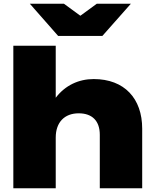

<svg xmlns="http://www.w3.org/2000/svg" viewBox="-20 -1017 833 1037"><path d="M52 0H281V-274C281 -356 328 -405 405 -405C478 -405 519 -364 519 -289V0H748V-322C748 -485 652 -590 486 -590C405 -590 332 -556 281 -489V-770H52ZM687 -997H503L414 -932L325 -997H141L294 -823H533Z"/></svg>

Font: Bounded ExtBd
Style: Regular
Weight: 800
Designer: Vlad Churkin
Version: Version 3.0